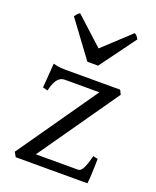

<svg xmlns="http://www.w3.org/2000/svg" viewBox="-135 -800 713 879"><g transform="rotate(20 221.0 -360.0)"><path d="M404.8 -121.1Q404.8 -105.5 404.3 -87.9Q403.8 -70.3 403.1 -53.7Q402.3 -37.1 401.4 -22.9Q400.4 -8.8 398.9 0H49.8L37.1 -22L308.1 -410.2H139.2Q131.3 -410.2 123.3 -407.2Q115.2 -404.3 107.7 -396.2Q100.1 -388.2 93.5 -373.8Q86.9 -359.4 82 -336.9L58.1 -342.8L66.9 -461.9Q77.6 -459 86.4 -457.3Q95.2 -455.6 104.7 -454.8Q114.3 -454.1 125.5 -454.1H393.1L403.8 -433.1L131.8 -43.9H337.9Q350.1 -43.9 360.4 -62.7Q370.6 -81.5 381.8 -126ZM260.7 -522.9H208.5L79.6 -697.3Q83 -702.1 85.4 -705.6Q87.9 -709 90.1 -711.4Q92.3 -713.9 95 -715.8Q97.7 -717.8 101.6 -720.2L235.8 -597.7L367.7 -720.2Q376 -715.8 379.4 -711.4Q382.8 -707 388.7 -697.3Z"/></g></svg>

Font: Gentium Basic
Style: Regular
Weight: 400
Designer: J. Victor Gaultney and Annie Olsen
Foundry: SIL International
Version: Version 1.100